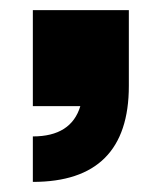

<svg xmlns="http://www.w3.org/2000/svg" viewBox="-20 -210 320 380"><path d="M45 150V60Q121 60 139 0H45V-190H235V-40Q235 150 45 150Z"/></svg>

Font: Tanohe Sans Black
Style: Regular
Weight: 900
Designer: Village Type and Design LLC & Cristiano Sobral
Foundry: Cooper Hewitt Smithsonian Design Museum
Version: Version 1.00;March 11, 2020;FontCreator 12.0.0.2522 64-bit; 